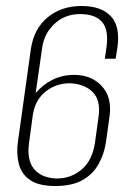

<svg xmlns="http://www.w3.org/2000/svg" viewBox="-20 -613 440 641"><path d="M165 8Q110 8 81 -11.5Q52 -31 43 -65.5Q34 -100 40 -141L83 -449Q93 -517 139 -555Q185 -593 252 -593Q318 -593 350 -559Q382 -525 372 -454L366 -417H330L336 -459Q343 -515 320 -540.5Q297 -566 248 -566Q197 -566 162.5 -534Q128 -502 121 -455L99 -302Q122 -330 155 -346.5Q188 -363 227 -363Q285 -363 319.5 -326Q354 -289 346 -227L334 -140Q328 -99 309 -65Q290 -31 255 -11.5Q220 8 165 8ZM169 -17Q217 -17 252.5 -47Q288 -77 297 -136L309 -223Q317 -278 289.5 -305.5Q262 -333 214 -335Q167 -335 132.5 -307.5Q98 -280 90 -232L77 -136Q69 -79 93.5 -49Q118 -19 169 -17Z"/></svg>

Font: Alumni Sans ExtraLight
Style: Italic
Weight: 250
Italic angle: -8°
Version: Version 1.016